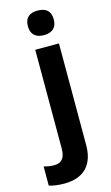

<svg xmlns="http://www.w3.org/2000/svg" viewBox="-203 -811 636 1103"><g transform="rotate(-15 115.0 -260.0)"><path d="M66 -687C66 -635 98 -614 143 -614C188 -614 220 -635 220 -687C220 -740 189 -760 143 -760C97 -760 66 -740 66 -687ZM35 240C159 240 213 168 213 59V-546H72V43C72 103 45 123 7 123C-16 123 -33 120 -55 114V228C-31 236 4 240 35 240Z"/></g></svg>

Font: Noto Sans Gurmukhi SemiCondensed
Style: Bold
Weight: 700
Width: 4
Designer: Jelle Bosma - Monotype Design Team
Foundry: Monotype Imaging Inc.
Version: Version 2.004